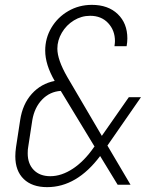

<svg xmlns="http://www.w3.org/2000/svg" viewBox="-20 -760 640 790"><path d="M560 -360 422 -161 517 0H464L392 -118Q296 10 174 10Q112 10 77.5 -23.5Q43 -57 43 -117Q43 -134 46 -155L63 -266Q73 -332 111 -374Q149 -416 205 -427Q166 -494 166 -552Q166 -603 191.5 -646Q217 -689 261 -714.5Q305 -740 358 -740Q425 -740 464.5 -702Q504 -664 504 -602Q504 -587 501 -570H451Q453 -584 453 -591Q453 -635 425 -665Q397 -695 351 -695Q315 -695 284 -676Q253 -657 234.5 -625.5Q216 -594 216 -560Q216 -514 257 -443L399 -201L510 -360ZM369 -157 230 -386Q185 -383 153.5 -350.5Q122 -318 113 -266L96 -155Q94 -146 94 -129Q94 -86 119 -60.5Q144 -35 187 -35Q233 -35 280 -66Q327 -97 367 -155Z"/></svg>

Font: JetBrains Mono Extra Light
Style: Italic
Weight: 200
Italic angle: -9°
Monospace: yes
Designer: Philipp Nurullin, Konstantin Bulenkov
Foundry: JetBrains
Version: 2.002